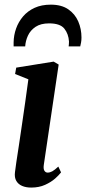

<svg xmlns="http://www.w3.org/2000/svg" viewBox="-20 -816 379 846"><path d="M117.5 10.5Q94.5 10.5 77.5 3.2Q60.5 -4 51.8 -19Q43 -34 46 -57.5Q47.5 -72.5 52.2 -103Q57 -133.5 63.2 -175Q69.5 -216.5 76.5 -265Q83.5 -313.5 91 -365Q98.5 -416.5 105 -466.5L46.5 -490L51.5 -518L216.5 -544.5L238.5 -531.5L173 -89.5Q170.5 -71.5 175.8 -63.5Q181 -55.5 190 -55.5Q200 -55.5 210.5 -61.2Q221 -67 237 -82L249 -56.5Q240.5 -45 222.8 -29.2Q205 -13.5 178.5 -1.5Q152 10.5 117.5 10.5ZM40 -611.5Q40 -616 40 -620Q40 -624 40 -629.5Q40.5 -661 51 -690.5Q61.5 -720 81.8 -743.8Q102 -767.5 132.5 -781.5Q163 -795.5 204 -795.5Q251 -795.5 280.8 -775Q310.5 -754.5 324.8 -721.5Q339 -688.5 339 -651Q339 -638.5 337.2 -628.8Q335.5 -619 333.5 -611.5H282.5Q283 -616 283.5 -620.8Q284 -625.5 284 -633Q282 -666.5 263.5 -689.8Q245 -713 196.5 -713Q159.5 -713 136.8 -697.8Q114 -682.5 103.2 -659.2Q92.5 -636 91 -611.5Z"/></svg>

Font: Merriweather 72pt SemiBold
Style: Italic
Weight: 600
Italic angle: -7.8°
Version: Version 2.101